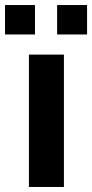

<svg xmlns="http://www.w3.org/2000/svg" viewBox="-51 -743 366 763"><path d="M64 0V-526H203V0ZM-31 -606V-723H88V-606ZM176 -606V-723H295V-606Z"/></svg>

Font: Archivo SemiBold
Style: Bold
Weight: 700
Version: Version 2.001